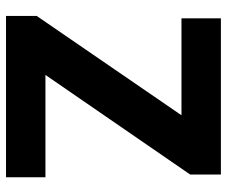

<svg xmlns="http://www.w3.org/2000/svg" viewBox="-78 -676 754 638"><g transform="rotate(90 299.0 -357.0)"><path d="M569 0H33V-102L363 -583H41V-714H560V-612L229 -131H569Z"/></g></svg>

Font: Noto Sans Oriya
Style: Bold
Weight: 700
Designer: Amélie Bonet and Sol Matas
Foundry: Google LLC
Version: Version 2.006; ttfautohint (v1.8.4.7-5d5b)